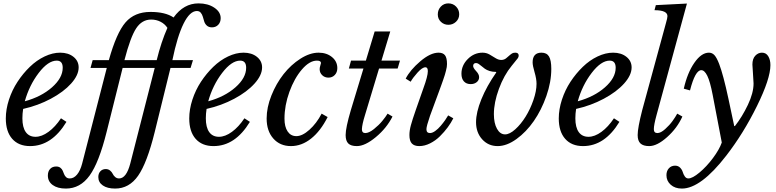

<svg xmlns="http://www.w3.org/2000/svg" viewBox="-20 -850 4568 1130"><path d="M338.9 -153.8 371.1 -132.8Q284.7 9.8 157.2 9.8Q89.4 9.8 51.8 -33Q14.2 -75.7 14.2 -152.8Q14.2 -206.5 32.7 -263.4Q51.3 -320.3 83.3 -368.9Q115.2 -417.5 155.5 -456.5Q195.8 -495.6 242.7 -517.8Q289.6 -540 334 -540Q381.8 -540 412.4 -515.6Q442.9 -491.2 442.9 -453.1Q442.9 -407.7 398.7 -358.4Q354.5 -309.1 279.1 -268.8Q203.6 -228.5 116.2 -209Q111.8 -180.7 111.8 -153.8Q111.8 -100.6 131.6 -72.8Q151.4 -44.9 189 -44.9Q225.6 -44.9 265.4 -74Q305.2 -103 338.9 -153.8ZM314 -493.2Q263.2 -493.2 207.8 -420.7Q152.3 -348.1 126 -253.9Q222.7 -280.3 285.9 -335.9Q349.1 -391.6 349.1 -451.2Q349.1 -493.2 314 -493.2Z M701.7 -450.2 607.4 -73.2Q562.5 106.9 507.3 183.3Q452.1 259.8 367.7 259.8Q318.8 259.8 290.3 239Q261.7 218.3 261.7 183.1Q261.7 158.7 274.9 144.3Q288.1 129.9 310.5 129.9Q325.7 129.9 335.2 137.2Q344.7 144.5 349.1 154.8Q353.5 165 357.4 175.3Q361.3 185.5 369.4 192.9Q377.4 200.2 390.6 200.2Q414.6 200.2 433.6 177.2Q452.6 154.3 463.4 112.8L608.4 -450.2H512.7L525.4 -496.1H620.6Q665.5 -656.7 718.8 -718.3Q772 -779.8 865.7 -779.8Q953.6 -779.8 1001.5 -747.1Q1061 -830.1 1148.4 -830.1Q1203.6 -830.1 1241.2 -804.9Q1278.8 -779.8 1278.8 -743.2Q1278.8 -719.2 1264.4 -704.1Q1250 -689 1227.5 -689Q1209 -689 1197.8 -699Q1186.5 -709 1182.1 -723.1Q1177.7 -737.3 1173.8 -751.2Q1169.9 -765.1 1161.6 -775.1Q1153.3 -785.2 1138.7 -785.2Q1097.2 -785.2 1060.3 -710.7Q1023.4 -636.2 994.6 -496.1H1115.7L1101.6 -450.2H983.4L890.6 -73.2Q845.7 108.4 793 184.1Q740.2 259.8 657.7 259.8Q611.8 259.8 585.2 241.5Q558.6 223.1 558.6 191.9Q558.6 170.9 570.8 158Q583 145 602.5 145Q617.2 145 627.7 153.6Q638.2 162.1 643.1 172.6Q647.9 183.1 657.7 191.7Q667.5 200.2 680.7 200.2Q723.6 200.2 746.6 112.8L890.6 -450.2ZM902.3 -496.1Q928.2 -602.1 965.3 -686Q950.2 -709 925 -721.9Q899.9 -734.9 869.6 -734.9Q815.4 -734.9 781.5 -683.3Q747.6 -631.8 712.4 -496.1Z M1418.5 -153.8 1450.7 -132.8Q1364.3 9.8 1236.8 9.8Q1168.9 9.8 1131.3 -33Q1093.8 -75.7 1093.8 -152.8Q1093.8 -206.5 1112.3 -263.4Q1130.9 -320.3 1162.8 -368.9Q1194.8 -417.5 1235.1 -456.5Q1275.4 -495.6 1322.3 -517.8Q1369.1 -540 1413.6 -540Q1461.4 -540 1491.9 -515.6Q1522.5 -491.2 1522.5 -453.1Q1522.5 -407.7 1478.3 -358.4Q1434.1 -309.1 1358.6 -268.8Q1283.2 -228.5 1195.8 -209Q1191.4 -180.7 1191.4 -153.8Q1191.4 -100.6 1211.2 -72.8Q1231 -44.9 1268.6 -44.9Q1305.2 -44.9 1345 -74Q1384.8 -103 1418.5 -153.8ZM1393.6 -493.2Q1342.8 -493.2 1287.4 -420.7Q1231.9 -348.1 1205.6 -253.9Q1302.2 -280.3 1365.5 -335.9Q1428.7 -391.6 1428.7 -451.2Q1428.7 -493.2 1393.6 -493.2Z M1873 -181.2 1908.2 -161.1Q1866.7 -78.6 1811 -34.4Q1755.4 9.8 1692.4 9.8Q1627.9 9.8 1588.6 -34.7Q1549.3 -79.1 1549.3 -152.8Q1549.3 -217.8 1577.4 -288.1Q1605.5 -358.4 1648.9 -413.6Q1692.4 -468.8 1748 -504.4Q1803.7 -540 1855 -540Q1902.3 -540 1933.8 -514.2Q1965.3 -488.3 1965.3 -449.2Q1965.3 -424.3 1950.4 -408.7Q1935.5 -393.1 1913.1 -393.1Q1891.1 -393.1 1876.2 -407.5Q1861.3 -421.9 1861.3 -442.9Q1861.3 -452.6 1865.2 -464.1Q1869.1 -475.6 1869.1 -479Q1869.1 -493.2 1845.2 -493.2Q1801.8 -493.2 1757.1 -441.4Q1712.4 -389.6 1683.3 -309.6Q1654.3 -229.5 1654.3 -151.9Q1654.3 -103.5 1672.9 -76.2Q1691.4 -48.8 1724.1 -48.8Q1759.3 -48.8 1801 -86.2Q1842.8 -123.5 1873 -181.2Z M2320.3 -446.8H2210.9L2127.9 -171.9Q2111.3 -118.7 2109.9 -89.8Q2109.9 -66.9 2129.9 -66.9Q2151.4 -66.9 2180.7 -90.3Q2210 -113.8 2230 -138.2Q2250 -162.6 2261.2 -181.2L2290 -164.1Q2255.4 -95.7 2191.9 -43Q2128.4 9.8 2080.1 9.8Q2045.4 9.8 2029.8 -5.6Q2014.2 -21 2014.2 -55.2Q2014.2 -97.7 2044.9 -202.1L2119.1 -446.8H2033.2L2045.9 -493.2H2133.3L2185.1 -665H2276.9L2225.1 -493.2H2334Z M2426.8 -202.1 2471.7 -330.1Q2498 -401.9 2498 -431.2Q2498 -454.1 2483.9 -454.1Q2465.3 -454.1 2437.3 -422.9Q2409.2 -391.6 2397 -369.1L2367.7 -387.2Q2393.6 -438 2453.4 -489Q2513.2 -540 2561 -540Q2586.9 -540 2598.9 -524.9Q2610.8 -509.8 2610.8 -473.1Q2610.8 -464.8 2609.4 -455.3Q2607.9 -445.8 2604.5 -432.9Q2601.1 -419.9 2597.9 -408.9Q2594.7 -397.9 2588.1 -379.4Q2581.5 -360.8 2576.9 -347.9Q2572.3 -335 2563 -309.8Q2553.7 -284.7 2547.9 -269L2510.7 -168Q2489.7 -106.9 2489.7 -89.8Q2489.7 -66.9 2510.7 -66.9Q2524.4 -66.9 2541.5 -79.1Q2558.6 -91.3 2573.7 -109.4Q2588.9 -127.4 2599.9 -143.1Q2610.8 -158.7 2617.7 -170.9L2647.9 -153.8Q2634.8 -127.4 2615 -100.6Q2595.2 -73.7 2569.3 -48.1Q2543.5 -22.5 2511.2 -6.3Q2479 9.8 2447.8 9.8Q2418 9.8 2403.8 -5.6Q2389.6 -21 2389.6 -55.2Q2389.6 -81.5 2398.2 -113Q2406.7 -144.5 2426.8 -202.1ZM2618.7 -704.1Q2593.3 -704.1 2575 -721.4Q2556.6 -738.8 2556.6 -765.1Q2556.6 -792.5 2574.5 -811.3Q2592.3 -830.1 2618.7 -830.1Q2646 -830.1 2664.3 -811.3Q2682.6 -792.5 2682.6 -766.1Q2682.6 -739.7 2663.8 -721.9Q2645 -704.1 2618.7 -704.1Z M3137.7 -356.9Q3137.7 -385.7 3126.2 -424.8Q3114.7 -463.9 3114.7 -482.9Q3114.7 -540 3167 -540Q3197.8 -540 3211.2 -517.6Q3224.6 -495.1 3224.6 -444.8Q3224.6 -367.7 3195.6 -284.9Q3166.5 -202.1 3121.8 -137.7Q3077.1 -73.2 3019.8 -31.7Q2962.4 9.8 2908.7 9.8Q2854 9.8 2817.9 -30Q2781.7 -69.8 2781.7 -130.9Q2781.7 -188.5 2813 -265.6Q2844.2 -342.8 2900.9 -423.8L2898.9 -426.8Q2878.4 -426.8 2861.6 -432.1Q2844.7 -437.5 2833.7 -445.3Q2822.8 -453.1 2814.2 -460.7Q2805.7 -468.3 2797.4 -473.6Q2789.1 -479 2781.7 -479Q2773.4 -479 2769 -474.4Q2764.6 -469.7 2764.6 -461.9Q2764.6 -450.2 2782.2 -431.6Q2799.8 -413.1 2799.8 -396Q2799.8 -377.9 2785.6 -366.5Q2771.5 -355 2750 -355Q2724.6 -355 2710.2 -371.1Q2695.8 -387.2 2695.8 -416Q2695.8 -465.3 2733.2 -502.7Q2770.5 -540 2819.8 -540Q2842.3 -540 2861.1 -529.3Q2879.9 -518.6 2896.7 -507.8Q2913.6 -497.1 2930.7 -497.1Q2949.7 -497.1 2964.8 -512.2Q2986.3 -531.2 2993.7 -535.6Q3001 -540 3012.7 -540Q3032.7 -540 3032.7 -522.9Q3032.7 -514.6 3027.3 -507.1Q3022 -499.5 2991.7 -462.9Q2945.8 -407.2 2916.3 -326.9Q2886.7 -246.6 2886.7 -178.2Q2886.7 -125 2905 -92Q2923.3 -59.1 2952.6 -59.1Q2979.5 -59.1 3012.7 -89.1Q3045.9 -119.1 3073.2 -163.1Q3100.6 -207 3119.1 -260.5Q3137.7 -314 3137.7 -356.9Z M3593.3 -153.8 3625.5 -132.8Q3539.1 9.8 3411.6 9.8Q3343.8 9.8 3306.2 -33Q3268.6 -75.7 3268.6 -152.8Q3268.6 -206.5 3287.1 -263.4Q3305.7 -320.3 3337.6 -368.9Q3369.6 -417.5 3409.9 -456.5Q3450.2 -495.6 3497.1 -517.8Q3543.9 -540 3588.4 -540Q3636.2 -540 3666.7 -515.6Q3697.3 -491.2 3697.3 -453.1Q3697.3 -407.7 3653.1 -358.4Q3608.9 -309.1 3533.4 -268.8Q3458 -228.5 3370.6 -209Q3366.2 -180.7 3366.2 -153.8Q3366.2 -100.6 3386 -72.8Q3405.8 -44.9 3443.4 -44.9Q3480 -44.9 3519.8 -74Q3559.6 -103 3593.3 -153.8ZM3568.4 -493.2Q3517.6 -493.2 3462.2 -420.7Q3406.7 -348.1 3380.4 -253.9Q3477.1 -280.3 3540.3 -335.9Q3603.5 -391.6 3603.5 -451.2Q3603.5 -493.2 3568.4 -493.2Z M3759.8 -202.1 3893.1 -690.9Q3895 -698.7 3899.4 -714.1Q3903.8 -729.5 3906 -739.5Q3908.2 -749.5 3908.2 -754.9Q3908.2 -790 3832 -790L3839.8 -819.8L4022.9 -829.1L3843.8 -171.9Q3828.1 -114.3 3828.1 -89.8Q3828.1 -66.9 3849.1 -66.9Q3868.7 -66.9 3894.8 -90.3Q3920.9 -113.8 3938.2 -137.9Q3955.6 -162.1 3965.8 -181.2L3996.1 -164.1Q3965.3 -95.7 3906.2 -43Q3847.2 9.8 3800.8 9.8Q3766.1 9.8 3749.5 -5.6Q3732.9 -21 3732.9 -55.2Q3732.9 -97.2 3759.8 -202.1Z M4228 -11.2 4174.3 -292Q4159.2 -370.6 4142.8 -403.8Q4126.5 -437 4107.4 -437Q4071.3 -437 4041 -317.9L4004.4 -328.1Q4025.4 -421.4 4066.7 -480.7Q4107.9 -540 4152.3 -540Q4171.4 -540 4184.8 -525.4Q4198.2 -510.7 4212.4 -474.1Q4237.3 -408.7 4267.1 -269L4301.3 -107.9H4305.2Q4348.1 -162.6 4381.6 -232.9Q4415 -303.2 4415 -358.9Q4415 -373 4411.6 -416.3Q4408.2 -459.5 4408.2 -470.2Q4408.2 -503.9 4425 -522Q4441.9 -540 4464.4 -540Q4488.8 -540 4501.5 -519Q4514.2 -498 4514.2 -466.8Q4514.2 -386.7 4435.1 -226.1Q4356 -65.4 4254.4 65.9Q4104.5 259.8 3993.2 259.8Q3952.6 259.8 3927.5 237.3Q3902.3 214.8 3902.3 181.2Q3902.3 156.2 3916.5 140.6Q3930.7 125 3953.1 125Q3971.2 125 3982.7 136.7Q3994.1 148.4 3998.3 162.6Q4002.4 176.8 4010.5 188.5Q4018.6 200.2 4031.2 200.2Q4055.2 200.2 4096.7 165.5Q4138.2 130.9 4175.8 80.6Q4213.4 30.3 4228 -11.2Z"/></svg>

Font: Libre Baskerville
Style: Italic
Weight: 400
Designer: Pablo Impallari, Rodrigo Fuenzalida
Foundry: Pablo Impallari, Rodrigo Fuenzalida
Version: Version 1.000